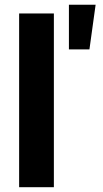

<svg xmlns="http://www.w3.org/2000/svg" viewBox="-20 -784 430 804"><path d="M205.6 -727.5V0H60.1V-727.5ZM268.6 -577.1V-764.2H380.4L354.5 -577.1Z"/></svg>

Font: Inter 18pt
Style: Bold
Weight: 700
Designer: Rasmus Andersson
Foundry: rsms
Version: Version 4.001;git-66647c0bb